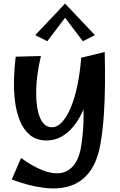

<svg xmlns="http://www.w3.org/2000/svg" viewBox="-20 -772 672 1071"><path d="M45.5 229.2 97.5 109.2Q160.5 155.2 217.1 177.6Q273.8 200 319.2 192.9Q364.8 185.8 395 145.1Q425.2 104.5 435.8 24.8Q441.5 -19.2 444 -57.1Q446.5 -95 446.2 -133.6Q446 -172.2 443.9 -217Q441.8 -261.8 438.8 -318.4Q435.8 -375 433 -450L564 -482Q566.5 -391 565.6 -299.8Q564.8 -208.5 558.8 -124.1Q552.8 -39.8 540 32.5Q522.5 130.2 479.4 187.1Q436.2 244 371.5 265Q306.8 286 224.1 275.6Q141.5 265.2 45.5 229.2ZM240 11.5Q184.2 11.5 148.1 -18Q112 -47.5 91.6 -96.8Q71.2 -146 63.8 -206.9Q56.2 -267.8 58.1 -332.4Q60 -397 67.5 -455.8L208.2 -459.5Q194.5 -402.2 187.6 -345.5Q180.8 -288.8 182 -237.9Q183.2 -187 192.8 -147.4Q202.2 -107.8 221.1 -85Q240 -62.2 269.2 -62.2Q300 -62.2 327 -91.9Q354 -121.5 375.8 -174.4Q397.5 -227.2 412 -297.8Q426.5 -368.2 433 -450L485 -320.8Q482.8 -280 470.8 -234.2Q458.8 -188.5 438.2 -144.9Q417.8 -101.2 388.9 -65.9Q360 -30.5 322.6 -9.5Q285.2 11.5 240 11.5ZM243.8 -542 176.5 -576 343 -752 355.5 -689.5ZM442.2 -542 330.5 -689.5 343 -752 509.5 -576Z"/></svg>

Font: Marhey Light
Style: Regular
Weight: 300
Designer: Nur Syamsi & Bustanul Arifin
Foundry: Namelatype
Version: Version 1.000